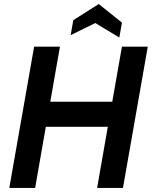

<svg xmlns="http://www.w3.org/2000/svg" viewBox="-20 -931 758 951"><path d="M26 0 149 -700H277L229 -427H536L584 -700H712L589 0H461L514 -303H207L154 0ZM571 -745 452 -817 330 -757 343 -831 469 -911 584 -819Z"/></svg>

Font: Cabin VF Beta
Style: Italic
Weight: 400
Italic angle: -7°
Designer: Pablo Impallari
Foundry: Pablo Impallari. http://www.impallari.com Igino Marini. http://www.ikern.com
Version: Version 2.300